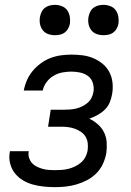

<svg xmlns="http://www.w3.org/2000/svg" viewBox="-20 -763 540 791"><path d="M206 8Q183 8 159.5 5.5Q136 3 114.5 -3Q93 -9 74 -20.5Q55 -32 41.5 -49Q28 -66 22 -88.5Q16 -111 20 -134Q20 -136 20.5 -137.5Q21 -139 21 -140H99Q99 -140 98.5 -139Q98 -138 98 -137Q96 -124 100 -112Q104 -100 112 -91Q120 -82 131.5 -76.5Q143 -71 155 -67.5Q167 -64 180 -63Q193 -62 206 -62Q220 -62 234 -63Q248 -64 262 -67.5Q276 -71 289.5 -77.5Q303 -84 314 -93.5Q325 -103 332 -116.5Q339 -130 341 -143Q343 -158 341.5 -172.5Q340 -187 333 -199Q326 -211 314.5 -219Q303 -227 290 -232Q277 -237 262.5 -239Q248 -241 234 -241H178L189 -311H245Q258 -311 270 -312Q282 -313 294.5 -316Q307 -319 319 -325Q331 -331 341 -339.5Q351 -348 357 -360Q363 -372 365 -385Q368 -403 362.5 -421Q357 -439 343 -449.5Q329 -460 311 -464Q293 -468 274 -468Q256 -468 237 -464.5Q218 -461 201 -451Q184 -441 172 -425Q160 -409 156 -390H78Q82 -412 91 -432.5Q100 -453 114.5 -470.5Q129 -488 148 -502Q167 -516 188 -524Q209 -532 231 -535Q253 -538 274 -538Q298 -538 321 -535Q344 -532 365 -523Q386 -514 403 -500Q420 -486 430.5 -466Q441 -446 443.5 -422.5Q446 -399 442 -376Q439 -358 432 -341Q425 -324 411.5 -311Q398 -298 381.5 -289Q365 -280 348 -274Q367 -265 383 -251Q399 -237 408.5 -218Q418 -199 419.5 -176.5Q421 -154 418 -132Q414 -110 404 -88Q394 -66 377 -49Q360 -32 339 -21Q318 -10 296 -3.5Q274 3 251.5 5.5Q229 8 206 8ZM406 -618Q391 -618 377.5 -623Q364 -628 355.5 -639.5Q347 -651 344.5 -665.5Q342 -680 345 -695Q347 -705 352 -715Q357 -725 366 -731.5Q375 -738 385.5 -740.5Q396 -743 406 -743Q421 -743 435 -737.5Q449 -732 457 -720.5Q465 -709 467.5 -694.5Q470 -680 468 -665Q466 -655 460.5 -645Q455 -635 446 -628.5Q437 -622 426.5 -620Q416 -618 406 -618ZM206 -618Q191 -618 177.5 -623Q164 -628 155.5 -639.5Q147 -651 144.5 -665.5Q142 -680 145 -695Q147 -705 152 -715Q157 -725 166 -731.5Q175 -738 185.5 -740.5Q196 -743 206 -743Q221 -743 235 -737.5Q249 -732 257 -720.5Q265 -709 267.5 -694.5Q270 -680 268 -665Q266 -655 260.5 -645Q255 -635 246 -628.5Q237 -622 226.5 -620Q216 -618 206 -618Z"/></svg>

Font: Iosevka Curly Oblique
Style: Regular
Weight: 400
Italic angle: -9°
Monospace: yes
Designer: Belleve Invis
Foundry: Belleve Invis
Version: Version 11.1.0; ttfautohint (v1.8.3)